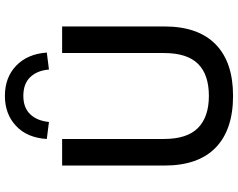

<svg xmlns="http://www.w3.org/2000/svg" viewBox="-116 -868 993 802"><g transform="rotate(-90 381.0 -467.5)"><path d="M381 9Q240 9 165 -63.5Q90 -136 90 -278V-705H201V-280Q201 -183 247 -137.5Q293 -92 381 -92Q470 -92 515 -137.5Q560 -183 560 -280V-705H671V-278Q671 -137 596.5 -64Q522 9 381 9ZM272 -760 201 -769Q206 -851 255.5 -897.5Q305 -944 381 -944Q458 -944 507 -897Q556 -850 562 -769L491 -760Q487 -809 459.5 -838Q432 -867 381 -867Q332 -867 304.5 -838.5Q277 -810 272 -760Z"/></g></svg>

Font: Nunito Sans 8pt SemiBold
Style: Regular
Weight: 600
Version: Version 3.101;gftools[0.9.27]